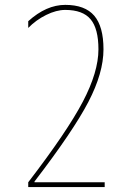

<svg xmlns="http://www.w3.org/2000/svg" viewBox="-20 -760 540 780"><path d="M400.4 -559.6Q400.4 -463.9 338.9 -345.7Q277.3 -227.5 120.1 -22.5V-19.5H405.3V0H94.7V-19.5Q252.9 -225.6 316.4 -346.7Q379.9 -467.8 379.9 -559.6Q379.9 -643.6 348.1 -681.6Q316.4 -719.7 245.1 -719.7Q209 -719.7 167.5 -699.2Q126 -678.7 94.7 -646.5V-673.8Q168 -740.2 245.1 -740.2Q325.2 -740.2 362.8 -696.3Q400.4 -652.3 400.4 -559.6Z"/></svg>

Font: Mgen+ 1mn thin
Style: Regular
Weight: 100
Designer: [Source Han Sans]
Ryoko NISHIZUKA  (kana & ideographs); Paul D. Hunt (Latin, Greek & Cyrillic); Wenlong ZHANG  (bopomofo
Version: Version 1.059.20150602